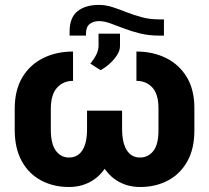

<svg xmlns="http://www.w3.org/2000/svg" viewBox="-20 -746 845 776"><path d="M531.4 -419.1V-537.7Q598.3 -537.7 651.3 -511.4Q704.3 -485.1 735.1 -434Q765.9 -383 765.6 -307.6V-220.3Q765.9 -145.3 737.2 -94Q708.4 -42.7 658.8 -16.5Q609.2 9.8 546.1 9.8Q492.9 9.8 450.9 -17Q409 -43.8 384.8 -96.1Q360.6 -148.4 360.2 -225.4V-298.8H473.4V-225.4Q473.6 -169 492.3 -139.1Q511 -109.1 546.1 -109.4Q578.1 -109.1 599.4 -135.4Q620.7 -161.7 620.5 -220.3V-307.6Q620.7 -365.3 595.6 -392.4Q570.5 -419.4 531.4 -419.1ZM275.2 -537.7V-419.1Q236.6 -419.4 211.3 -392.4Q185.9 -365.3 185.4 -307.6V-220.3Q185.9 -162.3 206.6 -135.7Q227.2 -109.1 258.8 -109.4Q294.1 -109.1 313.1 -138.8Q332.1 -168.5 331.8 -225.4V-298.8H445.7V-225.4Q446 -148.4 421.5 -96.1Q397.1 -43.8 354.9 -17Q312.7 9.8 258.8 9.8Q196.2 9.8 146.6 -16.5Q97 -42.7 68.4 -94Q39.7 -145.3 39.5 -220.3V-307.6Q39.7 -382.4 70.4 -433.6Q101.1 -484.8 154.5 -511.2Q207.9 -537.7 275.2 -537.7ZM386.3 -462.5 345.1 -488.9Q361.8 -509.4 370.3 -527.6Q378.7 -545.9 378.3 -563.1V-610H465V-560.2Q465.3 -542 452.6 -522.6Q439.9 -503.2 421.7 -487.2Q403.5 -471.1 386.3 -462.5ZM625.2 -667.6H642.6V-602.1H623.8Q581.3 -602.1 545.7 -610.9Q510.1 -619.7 480.2 -631.3Q450.4 -642.9 425.5 -651.8Q400.7 -660.7 379.5 -660.7Q357.3 -660.4 342.6 -649Q327.8 -637.5 327.5 -610.9V-602.1H261.3V-620.1Q261.8 -675.1 293 -700.4Q324.1 -725.7 378.5 -726.2Q407.6 -726.2 435.2 -717.1Q462.7 -708.1 491.6 -696.6Q520.4 -685.2 553.2 -676.4Q585.9 -667.6 625.2 -667.6Z"/></svg>

Font: Inter Tight
Style: Regular
Weight: 400
Designer: Rasmus Andersson
Foundry: rsms
Version: Version 3.002